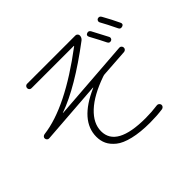

<svg xmlns="http://www.w3.org/2000/svg" viewBox="-160 -1011 1321 1321"><g transform="rotate(-45 500.0 -351.0)"><path d="M258 -428 848 -472Q857 -473 863.5 -467Q870 -461 871 -452Q872 -443 866 -436Q860 -429 851 -428L647 -414Q642 -414 630 -410Q495 -363 424 -296.5Q353 -230 353 -154Q353 -1 634 -1Q693 -1 751 -9Q760 -10 767 -4.5Q774 1 776 10Q777 19 771.5 26Q766 33 757 35Q698 43 634 43Q539 43 471 26.5Q403 10 368 -18.5Q333 -47 318 -79Q303 -111 303 -150Q303 -306 525 -403Q527 -403 527 -405Q527 -406 525 -406L67 -372Q58 -371 51.5 -377Q45 -383 44 -392Q43 -401 49.5 -407.5Q56 -414 65 -415Q297 -443 636 -699Q637 -700 637 -701Q637 -702 635 -702H224Q215 -702 209 -708Q203 -714 203 -723Q203 -732 209 -738.5Q215 -745 224 -745H695Q703 -745 709.5 -738.5Q716 -732 716 -724Q716 -704 700 -691Q439 -494 258 -430Q256 -430 256 -429Q256 -428 258 -428ZM842 -546Q823 -539 814 -558Q799 -590 754 -673Q745 -692 763 -699Q781 -706 791 -689Q836 -605 852 -573Q856 -566 853 -557.5Q850 -549 842 -546ZM885 -718Q904 -725 914 -707Q950 -643 976 -587Q985 -568 966 -561Q945 -554 937 -572Q902 -645 876 -691Q872 -698 875 -706.5Q878 -715 885 -718Z"/></g></svg>

Font: Rounded Mplus 1c Light
Style: Regular
Weight: 300
Version: Version 1.059.20150529